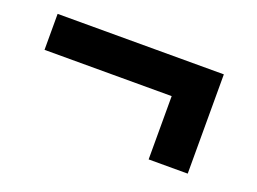

<svg xmlns="http://www.w3.org/2000/svg" viewBox="-57 -536 686 512"><g transform="rotate(20 286.5 -280.0)"><path d="M504.9 -420.9V-139.2H394V-318.8H33.2V-420.9Z"/></g></svg>

Font: Montserrat arm SemiBold
Style: Regular
Weight: 600
Designer: Julieta Ulanovsky
Foundry: Julieta Ulanovsky
Version: Version 6.000;PS 006.000;hotconv 1.0.88;makeotf.lib2.5.64775